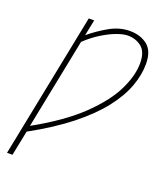

<svg xmlns="http://www.w3.org/2000/svg" viewBox="-148 -764 829 996"><g transform="rotate(20 266.0 -266.0)"><path d="M12 140 172 -660H202L184 -572Q231 -611 285 -641.5Q339 -672 396 -672Q455 -672 493.5 -641Q532 -610 532 -538Q532 -479 508 -413.5Q484 -348 430 -279Q376 -210 287.5 -139.5Q199 -69 70 2L42 140ZM76 -32Q236 -121 329 -210.5Q422 -300 462 -382Q502 -464 502 -532Q502 -595 470 -620.5Q438 -646 394 -646Q369 -646 332.5 -632.5Q296 -619 255 -593.5Q214 -568 176 -532Z"/></g></svg>

Font: Source Sans 3 ExtraLight
Style: Italic
Weight: 250
Italic angle: -11°
Designer: Paul D. Hunt
Foundry: Adobe
Version: Version 3.046;hotconv 1.0.118;makeotfexe 2.5.65603